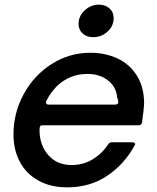

<svg xmlns="http://www.w3.org/2000/svg" viewBox="-20 -795 675 826"><path d="M38 -217Q38 -309 82 -390Q126 -471 202 -519.5Q278 -568 369 -568Q433 -568 485.5 -543.5Q538 -519 569 -469.5Q600 -420 600 -349Q599 -325 591 -268Q588 -256 577 -256H164Q155 -256 152.5 -251.5Q150 -247 150 -236Q150 -171 187.5 -128Q225 -85 288 -85Q339 -85 379.5 -110Q420 -135 446 -175Q451 -183 462 -183H548Q556 -183 559.5 -179.5Q563 -176 560 -171Q516 -89 441.5 -39Q367 11 269 11Q198 11 145.5 -18Q93 -47 65.5 -98.5Q38 -150 38 -217ZM475 -345Q489 -345 489 -356Q489 -364 484 -376Q480 -422 444 -449.5Q408 -477 356 -477Q309 -477 269.5 -456.5Q230 -436 202 -398Q190 -382 179 -360Q178 -358 178 -354Q178 -345 190 -345ZM318 -692Q318 -726 344.5 -750.5Q371 -775 405 -775Q433 -775 451 -759Q469 -743 469 -717Q469 -683 442.5 -659Q416 -635 381 -635Q353 -635 335.5 -651Q318 -667 318 -692Z"/></svg>

Font: Open Sauce Two Medium Italic
Style: Regular
Weight: 500
Italic angle: -10°
Designer: Alfredo Marco Pradil
Foundry: Creative Sauce Fz LLC
Version: Version 1.477